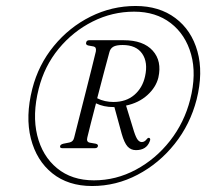

<svg xmlns="http://www.w3.org/2000/svg" viewBox="-20 -766 689 642"><path d="M288 -144Q208 -144 155 -186.5Q102 -229 83.2 -302.8Q64.5 -376.5 88 -469Q108.5 -549.5 160 -612.2Q211.5 -675 282.8 -710.5Q354 -746 433.5 -746Q512.5 -746 566.5 -705.5Q620.5 -665 640.2 -594.2Q660 -523.5 637.5 -433.5Q616 -350 564 -284.8Q512 -219.5 440.2 -181.8Q368.5 -144 288 -144ZM294 -163Q368 -163 434.2 -198.5Q500.5 -234 548.5 -295.2Q596.5 -356.5 616 -433.5Q637.5 -518 619 -584.2Q600.5 -650.5 550.8 -688.8Q501 -727 428.5 -727Q355.5 -727 289.8 -694Q224 -661 176.2 -603Q128.5 -545 109.5 -469.5Q87.5 -382.5 104.5 -313.2Q121.5 -244 170.8 -203.5Q220 -163 294 -163ZM509.5 -506.5Q501.5 -474 472.8 -448Q444 -422 401.5 -413L428 -326.5Q435 -305 441 -298Q447 -291 454 -291Q463.5 -291 471 -301Q475 -306 478.5 -305Q485 -303 480.5 -293Q469.5 -264 434.5 -264Q417.5 -264 406.5 -276.2Q395.5 -288.5 387 -318.5L362.5 -408H359.5Q326.5 -408 301 -420.5Q292 -385.5 284 -354.8Q276 -324 272 -306.5Q268 -291.5 280 -289L300 -285.5Q308.5 -283.5 307.5 -277.5Q306 -270.5 297.5 -270.5H188.5Q179.5 -270.5 181 -277.5Q182 -283 192 -285.5L212 -289.5Q225 -292 228 -306Q233.5 -328 243.5 -367.2Q253.5 -406.5 264.8 -451Q276 -495.5 285.8 -534.2Q295.5 -573 300.5 -594Q303 -608 293.5 -610.5L274.5 -614Q266 -616.5 268 -623.5Q269.5 -631.5 278.5 -631.5H394Q459 -631.5 490.5 -596.8Q522 -562 509.5 -506.5ZM345.5 -590.5Q339.5 -569 328.2 -526.2Q317 -483.5 305 -437.5Q317.5 -431 331.5 -428Q345.5 -425 359 -425Q401.5 -425 429 -448.5Q456.5 -472 465 -510.5Q475.5 -557.5 455.5 -586.5Q435.5 -615.5 390 -615.5Q368.5 -615.5 358.5 -609.5Q348.5 -603.5 345.5 -590.5Z"/></svg>

Font: Fraunces 144pt S050 Light
Style: Italic
Weight: 300
Italic angle: -16°
Version: Version 1.000; ttfautohint (v1.8.3)